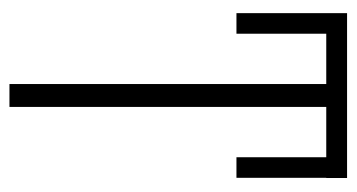

<svg xmlns="http://www.w3.org/2000/svg" viewBox="-194 -560 754 406"><g transform="rotate(90 183.0 -357.0)"><path d="M206.1 0H157.7V-669.9H51.3V-480H7.8V-713.9H356.4V-669.9H356V-480H312.5V-669.9H206.1Z"/></g></svg>

Font: Open Sans Condensed Light
Style: Regular
Weight: 300
Width: 3
Designer: Monotype Design Team
Foundry: Monotype Imaging Inc.
Version: Version 3.003; ttfautohint (v1.8.4)